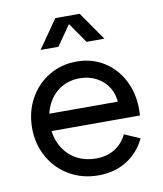

<svg xmlns="http://www.w3.org/2000/svg" viewBox="-83 -798 749 880"><g transform="rotate(-10 291.0 -358.0)"><path d="M42 -252Q42 -327.1 75.2 -387.7Q108.4 -448.2 166 -482.9Q223.6 -517.6 294.9 -517.6Q366.2 -517.6 421.9 -482.9Q477.5 -448.2 508.8 -387.7Q540 -327.1 540 -252Q540 -242.2 539.1 -223.6H108.4V-303.7H458L450.2 -293Q450.2 -334 430.2 -367.7Q410.2 -401.4 375 -420.4Q339.8 -439.5 294.9 -439.5Q246.1 -439.5 207.5 -415.5Q168.9 -391.6 147.5 -349.1Q126 -306.6 126 -252Q126 -197.3 149.4 -154.3Q172.9 -111.3 213.9 -87.9Q254.9 -64.5 306.6 -64.5Q358.4 -64.5 395 -87.4Q431.6 -110.4 451.2 -151.4L523.4 -120.1Q494.1 -57.6 437.5 -22Q380.9 13.7 304.7 13.7Q230.5 13.7 170.4 -21Q110.4 -55.7 76.2 -116.7Q42 -177.7 42 -252ZM234.4 -730.5H317.4L225.6 -598.6H142.6ZM264.6 -730.5H347.7L439.5 -598.6H356.4Z"/></g></svg>

Font: Wanted Sans Std Variable
Style: Regular
Weight: 400
Designer: Original Design by Kil Hyung-jin and Kang Hanbin, Wanted Lab, Inc;
Foundry: Wanted Lab, Inc.
Version: Version 1.003;Glyphs 3.2 (3227)